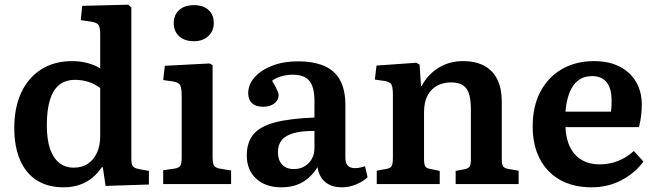

<svg xmlns="http://www.w3.org/2000/svg" viewBox="-20 -786 2801 820"><path d="M251 14Q184 14 137 -16Q90 -46 65.5 -103Q41 -160 41 -240Q41 -327 71 -391Q101 -455 156.5 -490Q212 -525 289 -525Q323 -525 354.5 -516.5Q386 -508 408 -494V-637Q408 -669 401 -679.5Q394 -690 366 -694L325 -700L331 -761L528 -766L541 -754V-108Q541 -85 547 -76.5Q553 -68 573 -64L616 -56V2L431 8L419 -72H415Q397 -45 373.5 -26Q350 -7 319.5 3.5Q289 14 251 14ZM295 -70Q330 -70 355 -86.5Q380 -103 394 -133.5Q408 -164 408 -205V-410Q386 -427 358.5 -436Q331 -445 301 -445Q260 -445 233.5 -424Q207 -403 193.5 -360Q180 -317 180 -251Q180 -191 193.5 -151Q207 -111 233 -90.5Q259 -70 295 -70Z M677 0V-59L726 -66Q745 -69 750.5 -79Q756 -89 756 -116V-375Q756 -410 749.5 -422Q743 -434 720 -438L677 -444L684 -505L875 -515L888 -508V-113Q888 -93 892.5 -81.5Q897 -70 918 -66L967 -58V0ZM808 -610Q769 -610 745.5 -631Q722 -652 722 -687Q722 -722 745 -743Q768 -764 808 -764Q848 -764 870.5 -743.5Q893 -723 893 -688Q893 -653 869.5 -631.5Q846 -610 808 -610Z M1182 14Q1114 14 1074 -23Q1034 -60 1034 -122Q1034 -179 1063 -213Q1092 -247 1155.5 -263.5Q1219 -280 1323 -284V-356Q1323 -394 1313.5 -419Q1304 -444 1283.5 -455.5Q1263 -467 1229 -467Q1204 -467 1179.5 -459.5Q1155 -452 1142 -441Q1152 -425 1158 -413Q1164 -401 1167 -393.5Q1170 -386 1170 -379Q1170 -359 1152 -344.5Q1134 -330 1104 -330Q1072 -330 1056 -345.5Q1040 -361 1040 -388Q1040 -425 1067.5 -456Q1095 -487 1143 -505.5Q1191 -524 1251 -524Q1320 -524 1365.5 -504Q1411 -484 1433 -442.5Q1455 -401 1455 -338V-113Q1455 -90 1465 -79Q1475 -68 1496 -68Q1506 -68 1516.5 -70Q1527 -72 1539 -76L1550 -29Q1531 -11 1501 1.5Q1471 14 1441 14Q1395 14 1368.5 -9Q1342 -32 1336 -72Q1320 -46 1298 -26.5Q1276 -7 1247.5 3.5Q1219 14 1182 14ZM1235 -64Q1261 -64 1280.5 -75.5Q1300 -87 1311.5 -107Q1323 -127 1323 -153V-227Q1270 -227 1235 -217.5Q1200 -208 1183.5 -188Q1167 -168 1167 -136Q1167 -103 1184.5 -83.5Q1202 -64 1235 -64Z M1589 0V-57L1632 -65Q1648 -68 1653 -77.5Q1658 -87 1658 -113V-379Q1658 -413 1652 -424.5Q1646 -436 1624 -440L1581 -446L1588 -506L1758 -518L1772 -510L1778 -419H1781Q1807 -468 1853 -496.5Q1899 -525 1957 -525Q2013 -525 2050 -504Q2087 -483 2105 -444.5Q2123 -406 2123 -353V-105Q2123 -83 2129 -75Q2135 -67 2154 -64L2195 -57V0H1926V-56L1962 -63Q1980 -66 1985.5 -74.5Q1991 -83 1991 -105V-320Q1991 -362 1982.5 -387Q1974 -412 1955.5 -423Q1937 -434 1906 -434Q1872 -434 1846 -419.5Q1820 -405 1805.5 -377Q1791 -349 1791 -307V-108Q1791 -86 1795.5 -77Q1800 -68 1815 -65L1858 -56V0Z M2507 14Q2428 14 2371.5 -18Q2315 -50 2285 -108.5Q2255 -167 2255 -245Q2255 -333 2288.5 -395.5Q2322 -458 2381 -491.5Q2440 -525 2517 -525Q2579 -525 2624.5 -502.5Q2670 -480 2695.5 -438Q2721 -396 2721 -338Q2721 -316 2718 -291.5Q2715 -267 2709 -243H2395Q2397 -192 2415.5 -156Q2434 -120 2466 -102Q2498 -84 2541 -84Q2583 -84 2619.5 -98.5Q2656 -113 2687 -141L2728 -96Q2691 -46 2633.5 -16Q2576 14 2507 14ZM2395 -309H2589Q2591 -320 2591.5 -332Q2592 -344 2592 -356Q2592 -408 2571 -434.5Q2550 -461 2508 -461Q2474 -461 2450 -443Q2426 -425 2412.5 -391Q2399 -357 2395 -309Z"/></svg>

Font: Literata 18pt SemiBold
Style: Regular
Weight: 600
Designer: Latin by Veronika Burian and Jose Scaglione. Greek by Irene Vlachou. Cyrillic by Vera Evstafieva.
Foundry: TypeTogether
Version: Version 3.103;gftools[0.9.29]